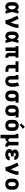

<svg xmlns="http://www.w3.org/2000/svg" viewBox="3384 -4212 1033 7840"><g transform="rotate(90 3900.0 -291.5)"><path d="M265 8Q237 8 209.5 2.5Q182 -3 158 -17.5Q134 -32 115.5 -53.5Q97 -75 86 -101Q75 -127 71 -154.5Q67 -182 67 -210V-320Q67 -348 71 -375.5Q75 -403 86 -429Q97 -455 115.5 -476.5Q134 -498 158 -512.5Q182 -527 209.5 -532.5Q237 -538 265 -538Q286 -538 306 -532.5Q326 -527 343.5 -515.5Q361 -504 374.5 -488.5Q388 -473 399 -455Q402 -474 405 -492.5Q408 -511 411 -530H531Q516 -465 501.5 -399Q487 -333 470 -268Q488 -201 502.5 -134Q517 -67 533 0H413Q410 -20 407 -39.5Q404 -59 400 -78Q389 -60 375.5 -44Q362 -28 344.5 -16Q327 -4 306.5 2Q286 8 265 8ZM265 -112Q282 -112 296.5 -121Q311 -130 321 -143.5Q331 -157 337.5 -172.5Q344 -188 349 -204Q354 -220 358.5 -236Q363 -252 366 -268Q363 -284 358.5 -299.5Q354 -315 348.5 -330.5Q343 -346 336.5 -360.5Q330 -375 320 -388Q310 -401 295.5 -409.5Q281 -418 265 -418Q255 -418 245.5 -413Q236 -408 230.5 -399.5Q225 -391 221.5 -381Q218 -371 216 -361Q214 -351 213 -340.5Q212 -330 212 -320V-210Q212 -200 213 -189.5Q214 -179 216 -169Q218 -159 221.5 -149Q225 -139 230.5 -130.5Q236 -122 245.5 -117Q255 -112 265 -112Z M799 0Q799 -26 793 -51Q787 -76 779.5 -100.5Q772 -125 764 -149.5Q756 -174 746.5 -198Q737 -222 727.5 -245.5Q718 -269 707.5 -293Q697 -317 686.5 -340Q676 -363 664.5 -386Q653 -409 641 -432Q629 -455 616 -477L741 -538Q787 -461 824.5 -379Q862 -297 893 -213Q907 -244 920 -276.5Q933 -309 944 -341.5Q955 -374 963.5 -408Q972 -442 972 -477V-530H1117V-477Q1117 -445 1110.5 -413.5Q1104 -382 1095.5 -351.5Q1087 -321 1076 -291Q1065 -261 1053 -231.5Q1041 -202 1028 -172.5Q1015 -143 1001.5 -114.5Q988 -86 974 -57Q960 -28 945 0Z M1465 8Q1437 8 1409.5 2.5Q1382 -3 1358 -17.5Q1334 -32 1315.5 -53.5Q1297 -75 1286 -101Q1275 -127 1271 -154.5Q1267 -182 1267 -210V-320Q1267 -348 1271 -375.5Q1275 -403 1286 -429Q1297 -455 1315.5 -476.5Q1334 -498 1358 -512.5Q1382 -527 1409.5 -532.5Q1437 -538 1465 -538Q1486 -538 1506 -532.5Q1526 -527 1543.5 -515.5Q1561 -504 1574.5 -488.5Q1588 -473 1599 -455Q1602 -474 1605 -492.5Q1608 -511 1611 -530H1731Q1716 -465 1701.5 -399Q1687 -333 1670 -268Q1688 -201 1702.5 -134Q1717 -67 1733 0H1613Q1610 -20 1607 -39.5Q1604 -59 1600 -78Q1589 -60 1575.5 -44Q1562 -28 1544.5 -16Q1527 -4 1506.5 2Q1486 8 1465 8ZM1465 -112Q1482 -112 1496.5 -121Q1511 -130 1521 -143.5Q1531 -157 1537.5 -172.5Q1544 -188 1549 -204Q1554 -220 1558.5 -236Q1563 -252 1566 -268Q1563 -284 1558.5 -299.5Q1554 -315 1548.5 -330.5Q1543 -346 1536.5 -360.5Q1530 -375 1520 -388Q1510 -401 1495.5 -409.5Q1481 -418 1465 -418Q1455 -418 1445.5 -413Q1436 -408 1430.5 -399.5Q1425 -391 1421.5 -381Q1418 -371 1416 -361Q1414 -351 1413 -340.5Q1412 -330 1412 -320V-210Q1412 -200 1413 -189.5Q1414 -179 1416 -169Q1418 -159 1421.5 -149Q1425 -139 1430.5 -130.5Q1436 -122 1445.5 -117Q1455 -112 1465 -112Z M2313 8Q2291 8 2269 5Q2247 2 2226.5 -6Q2206 -14 2188 -27.5Q2170 -41 2158 -59.5Q2146 -78 2141 -99.5Q2136 -121 2136 -143V-410H2064V0H1919V-410H1865V-530H2335V-410H2281V-143Q2281 -137 2283 -131Q2285 -125 2289.5 -120.5Q2294 -116 2300.5 -114Q2307 -112 2313 -112H2333V8Z M2827 0Q2803 0 2778.5 -3Q2754 -6 2731 -14.5Q2708 -23 2687.5 -37Q2667 -51 2653 -71.5Q2639 -92 2633 -116Q2627 -140 2627 -165V-410H2483V-530H2917V-410H2773V-165Q2773 -155 2777 -145.5Q2781 -136 2789 -130Q2797 -124 2807 -122Q2817 -120 2827 -120H2911V0Z M3296 8Q3267 8 3238.5 2.5Q3210 -3 3184.5 -16.5Q3159 -30 3138.5 -51Q3118 -72 3105.5 -98Q3093 -124 3088 -152.5Q3083 -181 3083 -210V-410H3046V-530H3228V-210Q3228 -193 3231 -176.5Q3234 -160 3242 -145.5Q3250 -131 3264.5 -121.5Q3279 -112 3296 -112Q3309 -112 3321.5 -117.5Q3334 -123 3342.5 -133.5Q3351 -144 3356.5 -156Q3362 -168 3366 -180.5Q3370 -193 3372.5 -206Q3375 -219 3376.5 -232.5Q3378 -246 3379 -259Q3380 -272 3380 -286Q3380 -344 3370 -402.5Q3360 -461 3344 -517L3484 -550Q3503 -486 3514 -420Q3525 -354 3525 -287Q3525 -252 3520.5 -217Q3516 -182 3505 -148.5Q3494 -115 3475 -84.5Q3456 -54 3428.5 -32Q3401 -10 3366 -1Q3331 8 3296 8Z M3899 8Q3870 8 3840.5 3Q3811 -2 3784 -15Q3757 -28 3735 -48.5Q3713 -69 3699.5 -95.5Q3686 -122 3680.5 -151Q3675 -180 3675 -210V-320Q3675 -348 3680 -376.5Q3685 -405 3697.5 -430.5Q3710 -456 3730 -476.5Q3750 -497 3775 -510.5Q3800 -524 3827.5 -531Q3855 -538 3884 -538Q3888 -538 3892 -538Q3896 -538 3900 -538L4175 -530V-410L4073 -413Q4083 -405 4092 -394.5Q4101 -384 4107 -372Q4113 -360 4115 -346.5Q4117 -333 4117 -320V-210Q4117 -181 4112 -152Q4107 -123 4094 -96.5Q4081 -70 4060 -49Q4039 -28 4013 -15Q3987 -2 3957.5 3Q3928 8 3899 8ZM3899 -112Q3916 -112 3932 -120Q3948 -128 3956.5 -143Q3965 -158 3968.5 -175.5Q3972 -193 3972 -210V-320Q3972 -337 3969 -353.5Q3966 -370 3958 -384.5Q3950 -399 3935.5 -408Q3921 -417 3905 -418H3900Q3899 -418 3897.5 -418Q3896 -418 3895 -418Q3878 -418 3862 -409.5Q3846 -401 3836.5 -386.5Q3827 -372 3823.5 -354.5Q3820 -337 3820 -320V-210Q3820 -192 3824 -174.5Q3828 -157 3838 -142Q3848 -127 3864.5 -119.5Q3881 -112 3899 -112Z M4499 8Q4470 8 4440.5 3Q4411 -2 4384 -15Q4357 -28 4335 -48.5Q4313 -69 4299.5 -95.5Q4286 -122 4280.5 -151Q4275 -180 4275 -210V-320Q4275 -348 4280 -376.5Q4285 -405 4297.5 -430.5Q4310 -456 4330 -476.5Q4350 -497 4375 -510.5Q4400 -524 4427.5 -531Q4455 -538 4484 -538Q4488 -538 4492 -538Q4496 -538 4500 -538L4775 -530V-410L4673 -413Q4683 -405 4692 -394.5Q4701 -384 4707 -372Q4713 -360 4715 -346.5Q4717 -333 4717 -320V-210Q4717 -181 4712 -152Q4707 -123 4694 -96.5Q4681 -70 4660 -49Q4639 -28 4613 -15Q4587 -2 4557.5 3Q4528 8 4499 8ZM4499 -112Q4516 -112 4532 -120Q4548 -128 4556.5 -143Q4565 -158 4568.5 -175.5Q4572 -193 4572 -210V-320Q4572 -337 4569 -353.5Q4566 -370 4558 -384.5Q4550 -399 4535.5 -408Q4521 -417 4505 -418H4500Q4499 -418 4497.5 -418Q4496 -418 4495 -418Q4478 -418 4462 -409.5Q4446 -401 4436.5 -386.5Q4427 -372 4423.5 -354.5Q4420 -337 4420 -320V-210Q4420 -192 4424 -174.5Q4428 -157 4438 -142Q4448 -127 4464.5 -119.5Q4481 -112 4499 -112Z M5100 8Q5070 8 5040.5 3Q5011 -2 4984 -14.5Q4957 -27 4935 -48Q4913 -69 4899.5 -95Q4886 -121 4880.5 -150.5Q4875 -180 4875 -210V-320Q4875 -350 4880.5 -379.5Q4886 -409 4900 -435Q4914 -461 4936 -482Q4958 -503 4985 -515.5Q5012 -528 5041 -534.5Q5070 -541 5100 -541Q5130 -541 5159 -534.5Q5188 -528 5215 -515.5Q5242 -503 5264 -482Q5286 -461 5300 -435Q5314 -409 5319.5 -379.5Q5325 -350 5325 -320V-210Q5325 -180 5319.5 -150.5Q5314 -121 5300.5 -95Q5287 -69 5265 -48Q5243 -27 5216 -14.5Q5189 -2 5159.5 3Q5130 8 5100 8ZM5100 -112Q5118 -112 5135 -119.5Q5152 -127 5162 -141.5Q5172 -156 5176 -174Q5180 -192 5180 -210V-320Q5180 -338 5176 -356Q5172 -374 5161.5 -388.5Q5151 -403 5134 -410.5Q5117 -418 5099 -418Q5081 -418 5064.5 -410Q5048 -402 5038 -387.5Q5028 -373 5024 -355.5Q5020 -338 5020 -320V-210Q5020 -192 5024 -174Q5028 -156 5038 -141.5Q5048 -127 5065 -119.5Q5082 -112 5100 -112ZM5081 -581 5015 -639 5157 -788 5243 -712Z M5483 205V-410H5446V-530H5628V-210Q5628 -193 5631 -176Q5634 -159 5643 -144Q5652 -129 5667.5 -120.5Q5683 -112 5700 -112Q5717 -112 5732.5 -120.5Q5748 -129 5757 -144Q5766 -159 5769 -176Q5772 -193 5772 -210V-530H5917V-143Q5917 -137 5919 -131Q5921 -125 5925.5 -120.5Q5930 -116 5936.5 -114Q5943 -112 5949 -112H5969V8H5949Q5922 8 5895.5 3.5Q5869 -1 5845.5 -13.5Q5822 -26 5804 -47Q5786 -68 5778 -93Q5770 -71 5757 -52Q5744 -33 5725.5 -19Q5707 -5 5684.5 1.5Q5662 8 5639 8Q5635 8 5630 8Q5625 8 5620 7Q5625 30 5626.5 54Q5628 78 5628 102V205Z M6298 8Q6271 8 6244.5 5Q6218 2 6192.5 -5.5Q6167 -13 6143.5 -26.5Q6120 -40 6102 -60Q6084 -80 6075.5 -105.5Q6067 -131 6067 -158Q6067 -177 6071.5 -196Q6076 -215 6087.5 -230.5Q6099 -246 6115 -257.5Q6131 -269 6149 -277Q6134 -285 6121 -295.5Q6108 -306 6099 -320Q6090 -334 6086.5 -350Q6083 -366 6083 -383Q6083 -408 6091 -432Q6099 -456 6115.5 -474.5Q6132 -493 6153.5 -505.5Q6175 -518 6199 -525.5Q6223 -533 6248 -535.5Q6273 -538 6297 -538Q6323 -538 6349 -534.5Q6375 -531 6399.5 -522Q6424 -513 6445 -497Q6466 -481 6481 -460Q6496 -439 6503.5 -413.5Q6511 -388 6511 -362Q6511 -361 6511 -361Q6511 -361 6511 -360H6366Q6366 -360 6366 -360.5Q6366 -361 6366 -361Q6366 -373 6360.5 -385Q6355 -397 6345 -404.5Q6335 -412 6322.5 -415Q6310 -418 6297 -418Q6286 -418 6275 -417Q6264 -416 6254 -412Q6244 -408 6236 -399.5Q6228 -391 6228 -380Q6228 -368 6235 -357.5Q6242 -347 6253 -341Q6264 -335 6276 -333.5Q6288 -332 6300 -332H6365V-220H6300Q6285 -220 6270.5 -217.5Q6256 -215 6242.5 -208Q6229 -201 6220.5 -188.5Q6212 -176 6212 -161Q6212 -152 6216 -143.5Q6220 -135 6227.5 -129.5Q6235 -124 6243.5 -120.5Q6252 -117 6261 -115Q6270 -113 6279.5 -112.5Q6289 -112 6298 -112Q6312 -112 6326.5 -114.5Q6341 -117 6353.5 -124.5Q6366 -132 6373.5 -144.5Q6381 -157 6382 -171H6527Q6527 -144 6518.5 -117.5Q6510 -91 6493.5 -69.5Q6477 -48 6454 -32.5Q6431 -17 6405 -8Q6379 1 6352 4.5Q6325 8 6298 8Z M6799 0Q6799 -26 6793 -51Q6787 -76 6779.5 -100.5Q6772 -125 6764 -149.5Q6756 -174 6746.5 -198Q6737 -222 6727.5 -245.5Q6718 -269 6707.5 -293Q6697 -317 6686.5 -340Q6676 -363 6664.5 -386Q6653 -409 6641 -432Q6629 -455 6616 -477L6741 -538Q6787 -461 6824.5 -379Q6862 -297 6893 -213Q6907 -244 6920 -276.5Q6933 -309 6944 -341.5Q6955 -374 6963.5 -408Q6972 -442 6972 -477V-530H7117V-477Q7117 -445 7110.5 -413.5Q7104 -382 7095.5 -351.5Q7087 -321 7076 -291Q7065 -261 7053 -231.5Q7041 -202 7028 -172.5Q7015 -143 7001.5 -114.5Q6988 -86 6974 -57Q6960 -28 6945 0Z M7500 8Q7470 8 7440.5 3Q7411 -2 7384 -14.5Q7357 -27 7335 -48Q7313 -69 7299.5 -95Q7286 -121 7280.5 -150.5Q7275 -180 7275 -210V-320Q7275 -350 7280.5 -379.5Q7286 -409 7300 -435Q7314 -461 7336 -482Q7358 -503 7385 -515.5Q7412 -528 7441 -534.5Q7470 -541 7500 -541Q7530 -541 7559 -534.5Q7588 -528 7615 -515.5Q7642 -503 7664 -482Q7686 -461 7700 -435Q7714 -409 7719.5 -379.5Q7725 -350 7725 -320V-210Q7725 -180 7719.5 -150.5Q7714 -121 7700.5 -95Q7687 -69 7665 -48Q7643 -27 7616 -14.5Q7589 -2 7559.5 3Q7530 8 7500 8ZM7500 -112Q7518 -112 7535 -119.5Q7552 -127 7562 -141.5Q7572 -156 7576 -174Q7580 -192 7580 -210V-320Q7580 -338 7576 -356Q7572 -374 7561.5 -388.5Q7551 -403 7534 -410.5Q7517 -418 7499 -418Q7481 -418 7464.5 -410Q7448 -402 7438 -387.5Q7428 -373 7424 -355.5Q7420 -338 7420 -320V-210Q7420 -192 7424 -174Q7428 -156 7438 -141.5Q7448 -127 7465 -119.5Q7482 -112 7500 -112Z"/></g></svg>

Font: Iosevka Slab Heavy Extended
Style: Regular
Weight: 900
Width: 7
Monospace: yes
Designer: Belleve Invis
Foundry: Belleve Invis
Version: Version 11.1.0; ttfautohint (v1.8.3)